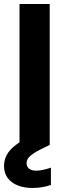

<svg xmlns="http://www.w3.org/2000/svg" viewBox="-31 -720 332 954"><path d="M66 0V-700H216V0ZM130 214Q91 214 59 202Q27 190 8 165.5Q-11 141 -11 104Q-11 76 2.5 50Q16 24 49 -1Q82 -26 141 -50L184 -69L216 0L167 24Q131 43 116 58Q101 73 101 91Q101 108 113.5 118Q126 128 149 128Q164 128 183 124Q202 120 222 113V199Q202 206 178.5 210Q155 214 130 214Z"/></svg>

Font: DM Sans 20pt Black
Style: Regular
Weight: 900
Version: Version 4.004;gftools[0.9.30]